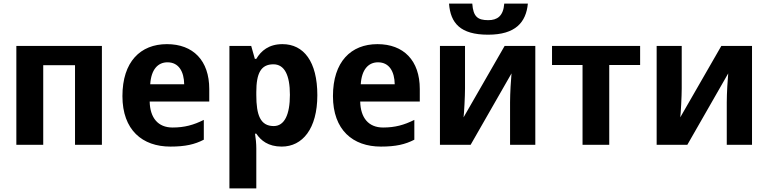

<svg xmlns="http://www.w3.org/2000/svg" viewBox="-20 -797 4230 1057"><path d="M541 -544H70V0H218V-438H393V0H541Z M899 -554C753 -554 654 -457 654 -268C654 -81 764 10 918 10C1000 10 1052 -2 1102 -28V-137C1046 -109 996 -95 930 -95C850 -95 806 -148 804 -238H1132V-307C1132 -464 1043 -554 899 -554ZM902 -454C964 -454 993 -403 994 -333H807C812 -414 849 -454 902 -454Z M1535 -554C1460 -554 1417 -517 1391 -473H1383L1363 -544H1243V240H1391V20C1391 -6 1388 -36 1384 -61H1391C1416 -24 1456 10 1531 10C1645 10 1727 -88 1727 -273C1727 -458 1652 -554 1535 -554ZM1485 -443C1546 -443 1576 -384 1576 -275C1576 -166 1546 -103 1487 -103C1413 -103 1391 -164 1391 -274V-290C1391 -393 1416 -443 1485 -443Z M2058 -554C1912 -554 1813 -457 1813 -268C1813 -81 1923 10 2077 10C2159 10 2211 -2 2261 -28V-137C2205 -109 2155 -95 2089 -95C2009 -95 1965 -148 1963 -238H2291V-307C2291 -464 2202 -554 2058 -554ZM2061 -454C2123 -454 2152 -403 2153 -333H1966C1971 -414 2008 -454 2061 -454Z M2886 -777H2756C2751 -708 2717 -686 2668 -686C2611 -686 2585 -704 2580 -777H2452C2460 -670 2514 -606 2667 -606C2818 -606 2876 -674 2886 -777ZM2540 -544H2402V0H2571L2796 -393C2793 -363 2788 -283 2788 -234V0H2927V-544H2758L2532 -151C2535 -172 2540 -268 2540 -310Z M3504 -439V-544H3019V-439H3187V0H3334V-439Z M3733 -544H3595V0H3764L3989 -393C3986 -363 3981 -283 3981 -234V0H4120V-544H3951L3725 -151C3728 -172 3733 -268 3733 -310Z"/></svg>

Font: Noto Sans Display
Style: Bold
Weight: 700
Designer: Monotype Design Team
Foundry: Monotype Imaging Inc.
Version: Version 1.900